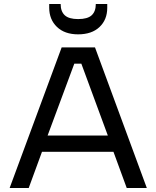

<svg xmlns="http://www.w3.org/2000/svg" viewBox="-20 -936 779 956"><path d="M287 -700H453L711 0H611L545 -180H189L123 0H28ZM517 -261 385 -619H350L217 -261ZM225 -898V-916H282Q282 -879 302.5 -860Q323 -841 369 -841Q416 -841 436.5 -860Q457 -879 457 -916H514V-897Q514 -838 475.5 -801.5Q437 -765 369 -765Q302 -765 263.5 -802Q225 -839 225 -898Z"/></svg>

Font: AF Albert Sans Medium
Style: Regular
Weight: 500
Designer: Andreas Rasmussen
Foundry: a.Foundry
Version: Version 1.300;Glyphs 3.2 (3231)